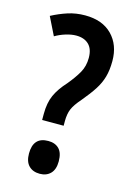

<svg xmlns="http://www.w3.org/2000/svg" viewBox="-113 -784 599 854"><g transform="rotate(15 186.5 -357.5)"><path d="M106 -225V-253Q106 -304 122 -339.5Q138 -375 172 -412Q201 -447 218 -477Q235 -507 235 -545Q235 -586 214 -606.5Q193 -627 156 -627Q134 -627 108 -619Q82 -611 60 -598L19 -681Q55 -700 92 -712Q129 -724 171 -724Q251 -724 295.5 -678.5Q340 -633 340 -559Q340 -517 331 -485.5Q322 -454 303 -424.5Q284 -395 253 -358Q224 -325 214.5 -302Q205 -279 205 -246V-225ZM88 -66Q88 -142 157 -142Q189 -142 207 -123.5Q225 -105 225 -66Q225 -29 206.5 -10Q188 9 157 9Q125 9 106.5 -10Q88 -29 88 -66Z"/></g></svg>

Font: Noto Sans Sinhala ExtraCondensed SemiBold
Style: Regular
Weight: 600
Width: 2
Designer: Jelle Bosma - Monotype Design Team
Foundry: Monotype Imaging Inc.
Version: Version 2.006; ttfautohint (v1.8.4.7-5d5b)